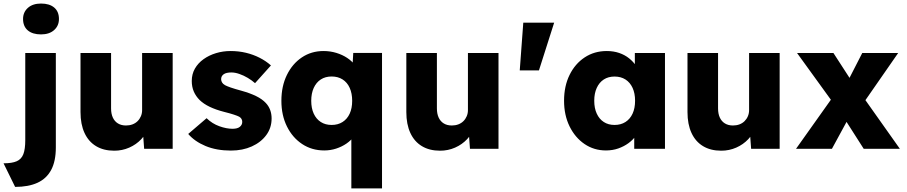

<svg xmlns="http://www.w3.org/2000/svg" viewBox="-59 -826 5034 1066"><path d="M25 211.7 -39.3 80.7Q7.7 80.7 33.8 69.2Q60 57.7 70.7 29.8Q81.3 2 81.3 -47.7V-531.7H251V-7.3Q251 69 225.2 117.3Q199.3 165.7 149.2 188.7Q99 211.7 25 211.7ZM168.7 -635Q121.7 -635 95.3 -657.3Q69 -679.7 69 -720.7Q69 -758.3 95.8 -782.3Q122.7 -806.3 168.7 -806.3Q215.7 -806.3 242 -784Q268.3 -761.7 268.3 -720.7Q268.3 -683 241.5 -659Q214.7 -635 168.7 -635Z M575.3 10.7Q516 10.7 474.2 -14.7Q432.3 -40 410.2 -88Q388 -136 388 -203.7V-531.7H557.7V-224.3Q557.7 -194.3 567.5 -173.2Q577.3 -152 595.8 -140.7Q614.3 -129.3 640.7 -129.3Q660.3 -129.3 676.7 -135.5Q693 -141.7 704.8 -153.3Q716.7 -165 723.3 -180.7Q730 -196.3 730 -214.3V-531.7H899.7V0H741.3L733.3 -108.7L764.7 -120.7Q753.3 -83 725.5 -53.3Q697.7 -23.7 658.7 -6.5Q619.7 10.7 575.3 10.7Z M1223 10Q1143 10 1082.3 -15.3Q1021.7 -40.7 986 -82.3L1088 -169.7Q1119.3 -139.3 1158.8 -125.2Q1198.3 -111 1232 -111Q1244.7 -111 1254.8 -113.5Q1265 -116 1271.8 -121.3Q1278.7 -126.7 1282.3 -133.5Q1286 -140.3 1286 -149.3Q1286 -168 1269 -178Q1259.7 -183 1238.8 -189.8Q1218 -196.7 1184.7 -205Q1139.3 -216.7 1105.3 -233Q1071.3 -249.3 1049.3 -270.7Q1028.3 -291.7 1017 -317.8Q1005.7 -344 1005.7 -376.3Q1005.7 -414.7 1023.2 -445.2Q1040.7 -475.7 1071.2 -497.5Q1101.7 -519.3 1140.5 -531Q1179.3 -542.7 1221 -542.7Q1266 -542.7 1306.5 -533Q1347 -523.3 1382.3 -505.3Q1417.7 -487.3 1445.3 -462.7L1357 -364.3Q1339.3 -380 1316.8 -393.5Q1294.3 -407 1270.3 -415.3Q1246.3 -423.7 1226 -423.7Q1211.7 -423.7 1201 -421.3Q1190.3 -419 1183.2 -414Q1176 -409 1172.3 -402Q1168.7 -395 1168.7 -386Q1169 -376.3 1174.2 -367.8Q1179.3 -359.3 1190 -353.3Q1199.7 -348 1221.3 -340.3Q1243 -332.7 1282.3 -322Q1329 -309 1362.8 -292.5Q1396.7 -276 1417 -254Q1433 -237 1441 -215.3Q1449 -193.7 1449 -168Q1449 -116.3 1419.5 -76.2Q1390 -36 1339 -13Q1288 10 1223 10Z M1891.7 220V-129L1928.3 -119.7Q1924.3 -93.7 1907.3 -70.2Q1890.3 -46.7 1864.7 -29Q1839 -11.3 1807.3 -1Q1775.7 9.3 1741.3 9.3Q1672.3 9.3 1618.7 -26.2Q1565 -61.7 1534.2 -123.8Q1503.3 -186 1503.3 -266.3Q1503.3 -347.3 1533.7 -409.5Q1564 -471.7 1616.8 -507.2Q1669.7 -542.7 1737 -542.7Q1774.7 -542.7 1808.5 -532.3Q1842.3 -522 1868.8 -504.3Q1895.3 -486.7 1912.2 -463.5Q1929 -440.3 1932.3 -414.3L1895 -407.7L1902.3 -532H2062V220ZM1782.3 -132.3Q1817.3 -132.3 1843 -148.7Q1868.7 -165 1882.5 -195Q1896.3 -225 1896.3 -266.3Q1896.3 -307.7 1882.5 -338.2Q1868.7 -368.7 1843 -385Q1817.3 -401.3 1782.3 -401.3Q1747.3 -401.3 1722 -384.8Q1696.7 -368.3 1682.8 -337.8Q1669 -307.3 1669 -266.3Q1669 -225.3 1682.8 -195.2Q1696.7 -165 1722 -148.7Q1747.3 -132.3 1782.3 -132.3Z M2384.3 10.7Q2325 10.7 2283.2 -14.7Q2241.3 -40 2219.2 -88Q2197 -136 2197 -203.7V-531.7H2366.7V-224.3Q2366.7 -194.3 2376.5 -173.2Q2386.3 -152 2404.8 -140.7Q2423.3 -129.3 2449.7 -129.3Q2469.3 -129.3 2485.7 -135.5Q2502 -141.7 2513.8 -153.3Q2525.7 -165 2532.3 -180.7Q2539 -196.3 2539 -214.3V-531.7H2708.7V0H2550.3L2542.3 -108.7L2573.7 -120.7Q2562.3 -83 2534.5 -53.3Q2506.7 -23.7 2467.7 -6.5Q2428.7 10.7 2384.3 10.7Z M2826.7 -435.3 2846.3 -700H3017.7L2933.3 -435.3Z M3305.3 9.3Q3239 9.3 3186.5 -26.3Q3134 -62 3103.3 -124.3Q3072.7 -186.7 3072.7 -266.7Q3072.7 -347.7 3103.2 -409.8Q3133.7 -472 3187.2 -507.3Q3240.7 -542.7 3309.7 -542.7Q3347.3 -542.7 3378.7 -532Q3410 -521.3 3433.8 -502.2Q3457.7 -483 3474.5 -458Q3491.3 -433 3500.7 -404.3L3465.7 -407.7V-531.7H3633V0H3462.3V-129L3500.3 -128.7Q3491.7 -100.3 3473.8 -75.2Q3456 -50 3430.5 -31.3Q3405 -12.7 3373.5 -1.7Q3342 9.3 3305.3 9.3ZM3353 -132.3Q3388 -132.3 3413.7 -148.7Q3439.3 -165 3453.2 -195.2Q3467 -225.3 3467 -266.7Q3467 -307.7 3453.2 -338Q3439.3 -368.3 3413.7 -384.7Q3388 -401 3353 -401Q3318.3 -401 3293.2 -384.7Q3268 -368.3 3254.2 -338Q3240.3 -307.7 3240.3 -266.7Q3240.3 -225.3 3254.2 -195.2Q3268 -165 3293.2 -148.7Q3318.3 -132.3 3353 -132.3Z M3945.3 10.7Q3886 10.7 3844.2 -14.7Q3802.3 -40 3780.2 -88Q3758 -136 3758 -203.7V-531.7H3927.7V-224.3Q3927.7 -194.3 3937.5 -173.2Q3947.3 -152 3965.8 -140.7Q3984.3 -129.3 4010.7 -129.3Q4030.3 -129.3 4046.7 -135.5Q4063 -141.7 4074.8 -153.3Q4086.7 -165 4093.3 -180.7Q4100 -196.3 4100 -214.3V-531.7H4269.7V0H4111.3L4103.3 -108.7L4134.7 -120.7Q4123.3 -83 4095.5 -53.3Q4067.7 -23.7 4028.7 -6.5Q3989.7 10.7 3945.3 10.7Z M4736.3 0 4632.3 -163 4574 -244.7 4366.3 -531.7H4568.3L4668 -377.7L4731 -291L4937 0ZM4360.7 0 4575.7 -302.7 4666 -195 4560 0ZM4716.3 -227.3 4627.3 -334.7 4728.3 -531.7H4927.7Z"/></svg>

Font: Lexend Medium
Style: Regular
Weight: 500
Designer: Bonnie Shaver-Troup, Thomas Jockin
Foundry: Lexend
Version: Version 1.005